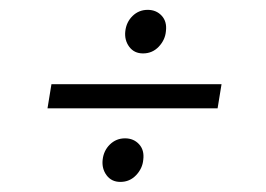

<svg xmlns="http://www.w3.org/2000/svg" viewBox="-20 -441 540 390"><path d="M76.5 -221 84.5 -270H430L422 -221ZM224.5 -71.5Q206.5 -71.5 196.5 -85Q186.5 -98.5 188.5 -116.5Q190.5 -135 203.2 -147.5Q216 -160 234 -160Q251.5 -160 262.5 -148Q273.5 -136 271 -116.5Q269.5 -99 256.5 -85.2Q243.5 -71.5 224.5 -71.5ZM270.5 -332.5Q252.5 -332.5 242.5 -346Q232.5 -359.5 234.5 -377.5Q236.5 -396 249.2 -408.5Q262 -421 280 -421Q297.5 -421 308.5 -409Q319.5 -397 317 -377.5Q315.5 -360 302.5 -346.2Q289.5 -332.5 270.5 -332.5Z"/></svg>

Font: Karla Light
Style: Italic
Weight: 300
Italic angle: -8°
Designer: Jonathan Pinhorn
Version: Version 2.004;gftools[0.9.33]